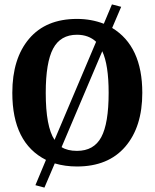

<svg xmlns="http://www.w3.org/2000/svg" viewBox="-20 -746 703 873"><path d="M474 -324Q474 -451 445 -513L260 -77Q287 -60 330 -60Q407 -60 440.5 -122.5Q474 -185 474 -324ZM188 -324Q188 -170 228 -110L417 -556Q383 -588 330 -588Q255 -588 221.5 -525Q188 -462 188 -324ZM627 -324Q627 -169 549.5 -79Q472 11 330 11Q276 11 229 -3L182 107L141 96L189 -19Q36 -96 36 -324Q36 -480 112.5 -570Q189 -660 330 -660Q395 -660 452 -638L489 -726L531 -715L490 -619Q627 -536 627 -324Z"/></svg>

Font: ArsenalBold
Style: Bold
Weight: 700
Designer: Andrij Shevchenko
Foundry: Stairsfor.com
Version: Version 1.000